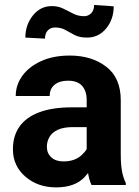

<svg xmlns="http://www.w3.org/2000/svg" viewBox="-20 -769 576 798"><path d="M340.3 -121.1V-353.5Q340.3 -390.1 321.5 -411.9Q302.7 -433.6 262.2 -433.6Q227.1 -433.6 206.8 -416.7Q186.5 -399.9 186.5 -370.1H45.4Q45.4 -416 73 -454.1Q100.6 -492.2 151.1 -515.1Q201.7 -538.1 270 -538.1Q361.3 -538.1 421.6 -491.7Q481.9 -445.3 481.9 -352.5V-128.9Q481.9 -84 487.3 -56.2Q492.7 -28.3 502.9 -8.3V0H360.4Q350.1 -21.5 345.2 -54.7Q340.3 -87.9 340.3 -121.1ZM358.9 -322.8 359.9 -240.7H282.7Q245.1 -240.7 221.2 -230Q197.3 -219.2 186 -200.4Q174.8 -181.6 174.8 -158.7Q174.8 -132.3 193.1 -115.2Q211.4 -98.1 243.7 -98.1Q291 -98.1 319.3 -124.3Q347.7 -150.4 347.7 -174.3L385.3 -112.8Q370.6 -74.2 330.8 -32.2Q291 9.8 212.9 9.8Q137.2 9.8 85.4 -34.9Q33.7 -79.6 33.7 -148.4Q33.7 -204.1 61 -242.9Q88.4 -281.7 142.8 -302.2Q197.3 -322.8 277.3 -322.8ZM371.1 -748.5 452.6 -742.7Q452.6 -689 421.4 -650.9Q390.1 -612.8 341.8 -612.8Q310.5 -612.8 290.3 -623.3Q270 -633.8 252 -644.3Q233.9 -654.8 208 -654.8Q190.9 -654.8 179 -642.8Q167 -630.9 167 -608.4L85.4 -612.8Q85.4 -665.5 116.7 -704.6Q147.9 -743.7 195.8 -743.7Q221.7 -743.7 242.9 -733.2Q264.2 -722.7 284.7 -712.2Q305.2 -701.7 329.6 -701.7Q346.7 -701.7 358.9 -713.9Q371.1 -726.1 371.1 -748.5Z"/></svg>

Font: RobotoDEMO
Style: Regular
Weight: 400
Designer: Christian Robertson
Foundry: Google
Version: Version 2.136